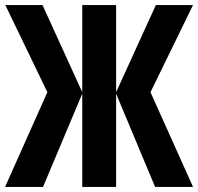

<svg xmlns="http://www.w3.org/2000/svg" viewBox="-28 -734 778 754"><path d="M158 -372 -7 -714H139L295 -372V-714H428V-372L584 -714H730L563 -372L730 0H581L428 -366V0H295V-366L141 0H-8Z"/></svg>

Font: Noto Sans Display ExtraCondensed
Style: Bold
Weight: 700
Width: 2
Designer: Monotype Design Team
Foundry: Monotype Imaging Inc.
Version: Version 2.003